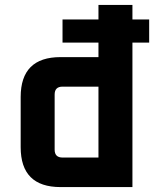

<svg xmlns="http://www.w3.org/2000/svg" viewBox="-20 -760 630 780"><path d="M64 -162V-366Q64 -528 226 -528H380V-587H234V-681H380V-740H518V-681H586V-587H518V0H226Q64 0 64 -162ZM202 -152Q202 -120 234 -120H380V-408H234Q202 -408 202 -376Z"/></svg>

Font: Oxanium
Style: Bold
Weight: 700
Designer: Severin Meyer
Version: Version 2.000